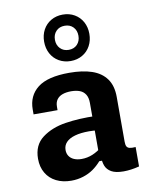

<svg xmlns="http://www.w3.org/2000/svg" viewBox="-93 -922 807 1005"><g transform="rotate(-10 310.0 -420.0)"><path d="M513.9 -378.4V-140.8Q513.9 -124 518.3 -115.6Q522.7 -107.2 533.6 -104.4Q544.5 -101.5 565.8 -103.2V0Q521 11.5 482.3 11.5Q440.3 11.5 417.6 -1.5Q394.8 -14.6 386.5 -36.5Q378.2 -58.3 378.2 -90.3L370.2 -99.7V-372.5Q370.2 -400.1 359.5 -417.2Q348.7 -434.4 329.8 -441.7Q310.8 -449 283.9 -449.3Q257 -449.2 237.6 -442.2Q218.2 -435.2 207.6 -420.5Q197 -405.8 196.9 -383.7L196.8 -364.2H69.4V-390.1Q69.4 -463 122.5 -504.6Q175.7 -546.2 290.5 -546.2Q361.2 -546.2 410.8 -529.3Q460.3 -512.4 487.1 -475.3Q513.9 -438.2 513.9 -378.4ZM339.7 -226.6Q295.1 -226.6 264.4 -217.8Q233.7 -209 217.8 -192.2Q201.8 -175.5 201.8 -151.1Q201.8 -132.4 211 -118.8Q220.1 -105.2 237.1 -97.9Q254.1 -90.6 277.6 -90.6Q307.5 -90.6 335.7 -102.3Q363.9 -114.1 389.5 -135.5L386.8 -63.2H365.6Q345 -39.8 321.7 -23.5Q298.3 -7.2 268.2 2.4Q238.1 12 204.3 12Q159.1 12 124.5 -5.4Q89.8 -22.8 70.9 -55.2Q51.9 -87.5 51.9 -131Q51.9 -203.8 102.6 -241.7Q153.3 -279.7 227.4 -291Q301.4 -302.4 388.8 -299.5L432.3 -214.8Q408.8 -220.1 386.9 -223.3Q364.9 -226.6 339.7 -226.6ZM189.8 -729.1Q189.8 -764.4 205 -792.4Q220.2 -820.3 247.7 -836.3Q275.2 -852.2 310 -852.2Q344.8 -852.2 372.3 -836.3Q399.8 -820.3 415 -792.4Q430.2 -764.4 430.2 -729.1Q430.2 -693.8 415 -665.5Q399.8 -637.3 372.3 -621.4Q344.8 -605.4 310 -605.4Q275.2 -605.4 247.7 -621.4Q220.2 -637.3 205 -665.5Q189.8 -693.8 189.8 -729.1ZM372.2 -729.1Q372.2 -757.2 355.2 -775Q338.1 -792.9 310 -792.9Q281.5 -792.9 264.4 -775Q247.2 -757.2 247.2 -729.1Q247.2 -701 264.6 -682.9Q281.9 -664.8 310 -664.8Q338.1 -664.8 355.2 -682.9Q372.2 -701 372.2 -729.1Z"/></g></svg>

Font: Monaspace Neon Var ExtraLight
Style: Regular
Weight: 200
Designer: Riley Cran and the Lettermatic Team
Version: Version 1.200 (Monaspace Neon Var)